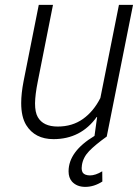

<svg xmlns="http://www.w3.org/2000/svg" viewBox="-20 -548 563 770"><path d="M322 201.5Q288 201.5 268.5 180Q255 164.5 255 139Q255 59.5 359 -3L369.5 -78.5L368 -79Q304 10 194.5 10Q120 10 85 -46.5Q65 -79.5 65 -134.5Q65 -173 74.5 -222L135.5 -528.5H192.5L131.5 -221Q121 -169 120.5 -133.5Q120.5 -97.5 131.5 -78.5Q153 -40.5 211.5 -40.5Q270 -40.5 312.8 -71Q355.5 -101.5 382.5 -155L457 -528.5H513.5L408 0H407.5Q361.5 33 337.2 58.2Q313 83.5 308.5 114.5Q307.5 121 307.5 126Q307.5 137 312 144.5Q319.5 155 340.5 155.5Q363 155.5 390 139L390.5 180Q357 201.5 322 201.5Z"/></svg>

Font: Roberto Sans Light
Style: Italic
Weight: 300
Italic angle: -11°
Designer: Google
Version: Version 1.00;June 11, 2020;FontCreator 12.0.0.2522 64-bit; t